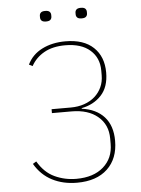

<svg xmlns="http://www.w3.org/2000/svg" viewBox="-59 -919 718 977"><g transform="rotate(-5 300.0 -430.5)"><path d="M295 12Q224 12 168.5 -16.5Q113 -45 79 -103L97 -114Q131 -56 182.5 -32Q234 -8 293 -8Q381 -8 431.5 -52.5Q482 -97 482 -170V-198Q482 -268 432.5 -310Q383 -352 298 -352H198V-372H296Q334 -372 365.5 -383Q397 -394 419.5 -414Q442 -434 454.5 -461.5Q467 -489 467 -522V-546Q467 -611 422 -650.5Q377 -690 295 -690Q231 -690 187.5 -665.5Q144 -641 121 -599L103 -608Q127 -658 178.5 -684Q230 -710 298 -710Q391 -710 441 -662.5Q491 -615 491 -534Q491 -460 452 -418Q413 -376 351 -364V-361Q425 -351 465.5 -306Q506 -261 506 -184Q506 -93 450.5 -40.5Q395 12 295 12ZM209 -819Q193 -819 186.5 -825.5Q180 -832 180 -842V-850Q180 -860 186.5 -866.5Q193 -873 209 -873Q225 -873 231.5 -866.5Q238 -860 238 -850V-842Q238 -832 231.5 -825.5Q225 -819 209 -819ZM391 -819Q375 -819 368.5 -825.5Q362 -832 362 -842V-850Q362 -860 368.5 -866.5Q375 -873 391 -873Q407 -873 413.5 -866.5Q420 -860 420 -850V-842Q420 -832 413.5 -825.5Q407 -819 391 -819Z"/></g></svg>

Font: IBM Plex Mono Thin
Style: Regular
Weight: 100
Monospace: yes
Designer: Mike Abbink, Paul van der Laan, Pieter van Rosmalen
Foundry: Bold Monday
Version: Version 2.3